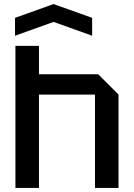

<svg xmlns="http://www.w3.org/2000/svg" viewBox="-20 -926 660 946"><path d="M56 0V-700H172V-560H464L564 -460V0H448V-460H172V0ZM54 -750V-838L244 -906L434 -838V-750L244 -818Z"/></svg>

Font: Tektur Medium
Style: Regular
Weight: 500
Designer: Adam Jagosz
Foundry: Adam Jagosz
Version: Version 1.005;gftools[0.9.30]